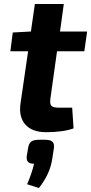

<svg xmlns="http://www.w3.org/2000/svg" viewBox="-20 -651 457 963"><path d="M266 -394 233 -158Q229 -130 237.5 -120.5Q246 -111 276 -111H342L349 -7Q296 12 211 12Q141 12 107 -26.5Q73 -65 83 -133L121 -394H32L44 -488L135 -493L155 -631H300L281 -493H417L403 -394ZM177 50H207Q233 50 243.5 60.5Q254 71 250 94L242 146Q231 222 175 292L116 273Q139 221 151 170Q130 171 121 161.5Q112 152 114 133L121 91Q125 67 137.5 58.5Q150 50 177 50Z"/></svg>

Font: Ezarion
Style: Bold Italic
Weight: 700
Italic angle: -8°
Designer: Natanael Gama
Version: Version 1.001;PS 001.001;hotconv 1.0.70;makeotf.lib2.5.58329